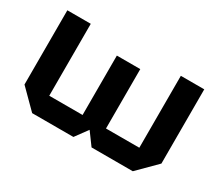

<svg xmlns="http://www.w3.org/2000/svg" viewBox="-105 -784 1145 1008"><g transform="rotate(30 468.0 -280.0)"><path d="M539 -484V-124H741V-560H883V-110L773 0H523L468 -75L413 0H163L53 -110V-560H195V-124H397V-484Z"/></g></svg>

Font: Tektur SemiBold
Style: Regular
Weight: 600
Designer: Adam Jagosz
Foundry: Adam Jagosz
Version: Version 1.005;gftools[0.9.30]